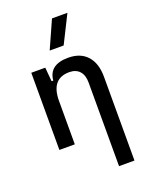

<svg xmlns="http://www.w3.org/2000/svg" viewBox="-182 -890 951 1210"><g transform="rotate(-20 293.0 -285.0)"><path d="M400.4 224.6V-336.9Q400.4 -386.2 376 -412.8Q351.6 -439.5 307.6 -439.5Q185.5 -439.5 185.5 -291V0H82V-517.6H175.8L184.1 -423.8H195.3Q204.1 -527.3 332 -527.3Q414.1 -527.3 459 -477.5Q503.9 -427.7 503.9 -336.9V224.6ZM238.8 -609.4 321.8 -794.9H425.3L332.5 -609.4Z"/></g></svg>

Font: CaskaydiaCove NFP
Style: Regular
Weight: 400
Designer: Aaron Bell
Foundry: Saja Typeworks
Version: Version 2111.001; VTT 6.35;Nerd Fonts 3.1.1